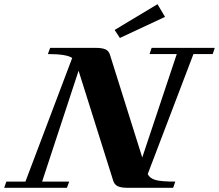

<svg xmlns="http://www.w3.org/2000/svg" viewBox="-57 -890 1038 910"><path d="M511.2 -710 486.3 -748 689.5 -870.1 725.1 -810.1ZM-37.1 0 -26.9 -29.3H63.5L285.2 -615.2Q258.8 -633.8 169.9 -633.8L180.7 -663.1H397.9Q427.2 -663.1 442.9 -656Q458.5 -648.9 463.9 -631.3L617.2 -143.6L780.8 -633.8H651.9L661.6 -663.1H960.9L951.2 -633.8H859.9L643.1 -64.9Q652.8 -44.9 679.7 -37.1Q706.5 -29.3 773.9 -29.3L763.7 0H545.9Q517.1 0 501.5 -7.3Q485.8 -14.6 480 -32.2L315.4 -554.7L142.6 -29.3H271L260.3 0Z"/></svg>

Font: Elstob ExtraBold
Style: Italic
Weight: 800
Italic angle: -20°
Designer: Peter S. Baker
Version: Version 1.015